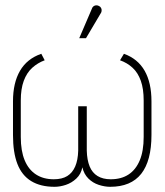

<svg xmlns="http://www.w3.org/2000/svg" viewBox="-20 -706 636 739"><path d="M457 -499 442 -474Q470 -464 490.5 -445Q511 -426 522 -395Q533 -364 533 -319V-179Q533 -125 518 -89Q503 -53 475 -34.5Q447 -16 406 -16Q376 -16 355.5 -28.5Q335 -41 325 -65.5Q315 -90 314 -126V-297H281V-126Q280 -90 269.5 -65.5Q259 -41 239 -28.5Q219 -16 187 -16Q147 -16 118.5 -34.5Q90 -53 75 -89Q60 -125 60 -179V-319Q60 -364 71.5 -395Q83 -426 104 -445Q125 -464 152 -474L139 -499Q84 -480 57 -433.5Q30 -387 30 -316V-186Q30 -119 47 -75Q64 -31 100 -9Q136 13 190 13Q211 13 233.5 5.5Q256 -2 274 -19Q292 -36 297 -62Q303 -36 320 -19Q337 -2 360 5.5Q383 13 404 13Q484 13 523.5 -37Q563 -87 563 -187V-316Q563 -388 536.5 -434Q510 -480 457 -499ZM366 -652Q370 -657 371 -663Q372 -669 369.5 -674.5Q367 -680 361 -683Q355 -686 349.5 -685.5Q344 -685 339.5 -681.5Q335 -678 333 -671L285 -559H311Z"/></svg>

Font: Advent Pro ExtraLight
Style: Regular
Weight: 250
Version: Version 3.000